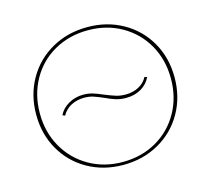

<svg xmlns="http://www.w3.org/2000/svg" viewBox="-97 -779 989 900"><g transform="rotate(-15 397.0 -329.0)"><path d="M61 -328Q61 -423 104.5 -499.5Q148 -576 225 -619.5Q302 -663 398 -663Q493 -663 569.5 -620Q646 -577 689.5 -501Q733 -425 733 -330Q733 -235 689.5 -158.5Q646 -82 569 -38.5Q492 5 396 5Q301 5 224.5 -38Q148 -81 104.5 -157Q61 -233 61 -328ZM715 -329Q715 -420 674 -492.5Q633 -565 560.5 -606.5Q488 -648 397 -648Q306 -648 233.5 -607Q161 -566 120 -493Q79 -420 79 -329Q79 -238 120.5 -165Q162 -92 234.5 -50.5Q307 -9 397 -9Q488 -9 560.5 -50.5Q633 -92 674 -165Q715 -238 715 -329ZM179 -294Q194 -325 226.5 -343.5Q259 -362 298 -362Q322 -362 343.5 -355.5Q365 -349 392 -337Q424 -324 445 -317.5Q466 -311 491 -311Q527 -311 555 -326Q583 -341 597 -368L609 -364Q594 -332 562.5 -313.5Q531 -295 489 -295Q462 -295 439.5 -302Q417 -309 390 -322Q360 -335 341 -341Q322 -347 298 -347Q264 -347 235.5 -332.5Q207 -318 191 -289Z"/></g></svg>

Font: Ysabeau Infant Thin
Style: Regular
Weight: 200
Designer: Christian Thalmann (Catharsis Fonts)
Version: Version 0.003